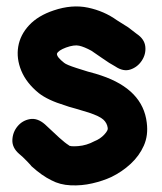

<svg xmlns="http://www.w3.org/2000/svg" viewBox="-20 -564 498 590"><path d="M138 -10Q164 4 197.5 5.5Q231 7 263.5 -0.5Q296 -8 322 -20Q355 -36 381.5 -60.5Q408 -85 422 -116.5Q436 -148 431 -187Q419 -289 291 -332Q277 -337 250 -344Q224 -352 215 -355Q184 -365 177 -371Q154 -389 155 -399Q159 -409 183 -418Q208 -427 223.5 -423.5Q239 -420 261 -408Q269 -403 293 -386Q317 -369 334 -360Q359 -343 381 -350.5Q403 -358 416 -378Q429 -398 426.5 -421Q424 -444 400 -460L374 -480L339 -502Q300 -530 250.5 -540.5Q201 -551 145 -532Q97 -516 69.5 -486.5Q42 -457 36 -420.5Q30 -384 45.5 -346.5Q61 -309 99 -278Q127 -256 180 -240Q187 -237 213 -230L253 -218Q286 -207 297.5 -196.5Q309 -186 311 -171Q313 -164 300.5 -150.5Q288 -137 270 -130Q246 -117 220 -115Q194 -113 191 -118Q181 -124 162 -141L118 -182Q95 -202 72 -198Q49 -194 34 -176Q19 -158 18 -134Q17 -110 39 -91Q48 -84 62 -69.5Q76 -55 77 -53Q109 -24 138 -10Z"/></svg>

Font: Balsamiq Sans
Style: Bold
Weight: 700
Designer: Michael Angeles
Foundry: Balsamiq SRL
Version: Version 1.020; ttfautohint (v1.8.4.7-5d5b);gftools[0.9.26]